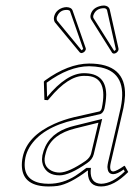

<svg xmlns="http://www.w3.org/2000/svg" viewBox="-20 -671 501 701"><path d="M384.3 -76.2Q377.4 -45.4 393.6 -44.9Q405.3 -45.9 434.1 -65.9L436.5 -64L448.2 -43Q395.5 9.8 349.1 9.8Q302.7 9.8 300.8 -39.1Q300.8 -43.9 301.3 -47.9H299.3Q234.4 1 190.4 7.8Q175.3 9.8 157.7 9.8Q65.9 9.8 60.1 -59.6Q58.6 -77.6 63 -98.1Q79.1 -174.3 178.2 -218.8Q211.9 -233.9 250.5 -243.2L343.3 -264.2Q349.6 -267.6 351.6 -275.9Q375 -387.2 301.3 -393.6Q294.4 -394 286.6 -394Q229 -394 161.6 -313Q157.7 -308.6 154.8 -305.2L142.1 -306.2L140.1 -373L144 -377Q229 -438.5 305.2 -439Q439.9 -439 436.5 -322.3Q435.5 -300.8 430.7 -276.9Q429.7 -272.5 415 -208.5Q388.2 -93.8 384.3 -76.2ZM339.4 -223.1 254.9 -202.1Q171.4 -181.6 150.4 -123.5Q147 -113.3 144.5 -102.1Q136.2 -63.5 168.5 -47.4Q181.6 -41 197.8 -41Q231.4 -41.5 293 -84Q308.6 -95.7 312.5 -109.9ZM360.4 -650.9Q376.5 -649.4 380.4 -637.2L412.6 -494.1Q413.1 -491.2 412.6 -488.3Q407.7 -476.6 396 -475.1Q391.6 -476.1 389.6 -478L313.5 -599.1Q309.1 -606 310.5 -615.2Q315.4 -639.6 341.8 -647.9Q351.1 -650.9 360.4 -650.9ZM223.1 -645Q240.7 -644 244.6 -633.8L293 -495.1Q293.5 -493.2 293.5 -491.2Q290 -479 277.3 -477.1Q272.9 -478 271 -480L180.2 -589.8Q175.3 -598.6 177.2 -608.9Q182.6 -633.8 208.5 -642.6Q216.3 -645 223.1 -645ZM374.5 -78.1Q378.4 -95.7 405.8 -212.4Q420.4 -274.4 420.9 -278.8Q446.3 -403.3 349.1 -424.8Q329.1 -428.7 305.2 -429.2Q231.4 -428.7 150.4 -369.1L151.9 -316.9Q223.6 -403.8 286.6 -403.8Q366.2 -403.8 367.7 -327.1Q367.7 -325.2 367.7 -324.2Q367.2 -301.3 361.3 -273.9Q356.9 -258.8 346.2 -254.4L252.9 -233.4Q132.3 -206.1 87.9 -133.8Q76.7 -114.7 72.8 -95.7Q57.6 -17.6 126 -2.9Q141.1 0 157.7 0Q209.5 0 254.9 -28.8Q271.5 -39.6 293 -56.2L295.9 -58.1H312L311 -47.4Q309.6 -1.5 349.1 0Q390.6 -1 435.5 -44.9L431.6 -52.2Q408.2 -35.2 393.6 -35.2Q374 -35.2 372.6 -58.1Q372.6 -60.1 372.1 -61Q372.6 -69.3 374.5 -78.1ZM353 -236.8 322.3 -107.9Q317.4 -88.4 298.3 -75.7Q233.4 -30.8 197.8 -30.8Q150.9 -30.8 136.7 -68.8Q133.3 -79.6 133.3 -89.8Q133.8 -97.2 134.8 -104Q149.9 -174.8 220.7 -202.1Q235.8 -208 252.4 -211.9ZM360.4 -641.1Q330.6 -641.1 321.3 -616.2Q320.8 -614.3 320.3 -612.8Q319.8 -607.4 321.3 -605L397 -484.9Q400.4 -486.3 402.8 -490.2V-490.7V-491.7L370.6 -634.8Q367.2 -640.6 360.4 -641.1ZM223.1 -634.8Q199.2 -634.8 189 -612.3Q187.5 -608.9 187 -606.9Q186 -600.6 188.5 -595.7L277.8 -487.3Q281.7 -489.7 283.7 -492.7L235.4 -630.9Q231.4 -634.8 223.1 -634.8Z"/></svg>

Font: Linux Biolinum Outline O
Style: Italic
Weight: 400
Italic angle: -12°
Designer: Philipp H. Poll
Foundry: Philipp H. Poll
Version: Version 0.6.2